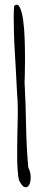

<svg xmlns="http://www.w3.org/2000/svg" viewBox="-20 -778 178 813"><path d="M60.5 -14.6Q56.6 -30.3 54.7 -57.6Q52.7 -85 52.7 -118.7Q52.7 -152.3 53.2 -189.5Q53.7 -226.6 54.7 -261.7Q55.7 -296.9 55.2 -327.1Q54.7 -357.4 52.7 -377Q51.8 -391.6 50.3 -420.4Q48.8 -449.2 46.9 -485.4Q44.9 -521.5 42.5 -561.5Q40 -601.6 39.1 -638.2Q38.1 -674.8 38.1 -705.6Q38.1 -736.3 40 -752.9Q54.7 -765.6 64 -746.6Q73.2 -727.5 78.1 -691.9Q83 -656.2 84.5 -611.3Q85.9 -566.4 85.9 -526.4Q85.9 -486.3 85 -459Q84 -431.6 84 -430.7Q88.9 -338.9 90.3 -249.5Q91.8 -160.2 99.6 -69.3Q109.4 -50.8 109.9 -29.8Q110.4 -8.8 104 3.9Q97.7 16.6 85.9 14.6Q74.2 12.7 60.5 -14.6Z"/></svg>

Font: Give You Glory
Style: Regular
Weight: 400
Designer: Kimberly Geswein
Foundry: Kimberly Geswein
Version: Version 1.002